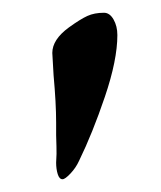

<svg xmlns="http://www.w3.org/2000/svg" viewBox="-20 -140 253 301"><path d="M68 115Q69 100 68.5 89.5Q68 79 68 72V52Q68 22 64 -22L62 -57Q62 -78 88 -97Q106 -110 117 -115Q128 -120 143 -120Q152 -120 158 -109.5Q164 -99 164 -85Q164 -46 144.5 11.5Q125 69 104 112Q99 123 90.5 132Q82 141 78 141Q73 141 70.5 133Q68 125 68 115Z"/></svg>

Font: EB Garamond SemiBold
Style: Regular
Weight: 600
Designer: Georg Duffner and Octavio Pardo
Foundry: Georg Duffner
Version: Version 1.000